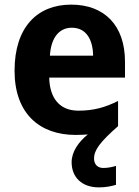

<svg xmlns="http://www.w3.org/2000/svg" viewBox="-20 -574 602 831"><path d="M482 226V144C469 148 449 153 427 153C404 153 387 139 387 112C387 77 411 42 491 -28V-137C435 -109 385 -95 319 -95C239 -95 195 -148 193 -238H521V-307C521 -464 432 -554 288 -554C142 -554 43 -457 43 -268C43 -81 153 10 307 10C326 10 344 9 360 8C320 40 290 83 290 128C290 193 334 237 408 237C439 237 461 232 482 226ZM291 -454C353 -454 382 -403 383 -333H196C201 -414 238 -454 291 -454Z"/></svg>

Font: Noto Sans Display
Style: Bold
Weight: 700
Designer: Monotype Design Team
Foundry: Monotype Imaging Inc.
Version: Version 1.900